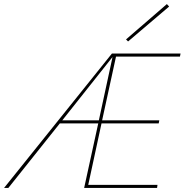

<svg xmlns="http://www.w3.org/2000/svg" viewBox="-50 -920 904 940"><path d="M778 -888 577 -717 567 -727 767 -900ZM831 -643H518L450 -331H730L727 -316H447L382 -15H721L719 0H362L431 -316H243L-9 0H-30L498 -658H834ZM255 -331H434L501 -641Z"/></svg>

Font: EauTest Thin
Style: Italic
Weight: 250
Italic angle: -12°
Designer: Christian Thalmann (Catharsis Fonts)
Version: Version 0.001;PS 000.001;hotconv 1.0.88;makeotf.lib2.5.64775